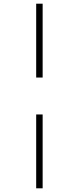

<svg xmlns="http://www.w3.org/2000/svg" viewBox="-20 -731 426 1040"><path d="M176 -711H211V-311H176ZM176 -111H211V289H176Z"/></svg>

Font: Ysabeau Infant Light
Style: Regular
Weight: 300
Designer: Christian Thalmann (Catharsis Fonts)
Version: Version 0.003